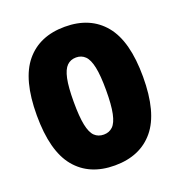

<svg xmlns="http://www.w3.org/2000/svg" viewBox="-136 -865 926 989"><g transform="rotate(-20 327.0 -370.0)"><path d="M327 10Q188 10 112 -82Q36 -174 36 -370Q36 -566 112 -658Q188 -750 327 -750Q466 -750 542.2 -658Q618.5 -566 618.5 -370Q618.5 -174 542.2 -82Q466 10 327 10ZM327.5 -159Q357 -159 376.8 -178Q396.5 -197 406.2 -243.2Q416 -289.5 416 -370Q416 -451 406.2 -497Q396.5 -543 376.8 -562.2Q357 -581.5 327.5 -581.5Q297.5 -581.5 277.8 -562.2Q258 -543 248.2 -497Q238.5 -451 238.5 -370Q238.5 -289.5 248 -243.2Q257.5 -197 277.2 -178Q297 -159 327.5 -159Z"/></g></svg>

Font: Encode Sans Semi Condensed Black
Style: Regular
Weight: 900
Width: 4
Designer: Multiple Designers
Foundry: Impallari Type
Version: Version 3.000; ttfautohint (v1.8.3) -l 8 -r 50 -G 200 -x 14 